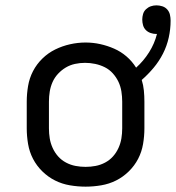

<svg xmlns="http://www.w3.org/2000/svg" viewBox="-20 -690 658 718"><path d="M300 8Q271 8 241.5 3Q212 -2 186 -15Q160 -28 138.5 -49Q117 -70 103.5 -96Q90 -122 85 -151.5Q80 -181 80 -210V-310Q80 -339 85 -368.5Q90 -398 103.5 -424Q117 -450 138.5 -471Q160 -492 186.5 -505Q213 -518 242 -524.5Q271 -531 300 -531Q328 -531 355 -525Q382 -519 407 -508Q432 -497 453 -479Q474 -461 489 -437Q517 -462 537.5 -494.5Q558 -527 567 -563Q566 -563 565.5 -563Q565 -563 564 -563Q554 -563 543.5 -566.5Q533 -570 525.5 -577.5Q518 -585 515 -595.5Q512 -606 512 -617Q512 -627 515 -637.5Q518 -648 526 -655.5Q534 -663 544 -666.5Q554 -670 565 -670Q576 -670 587 -666.5Q598 -663 605.5 -654.5Q613 -646 615.5 -635Q618 -624 618 -613Q618 -581 611 -549.5Q604 -518 589.5 -489.5Q575 -461 554.5 -436.5Q534 -412 510 -391Q516 -372 518 -351.5Q520 -331 520 -310V-210Q520 -181 515 -151.5Q510 -122 496.5 -96Q483 -70 461.5 -49Q440 -28 414 -15Q388 -2 358.5 3Q329 8 300 8ZM300 -66Q319 -66 337.5 -69.5Q356 -73 373 -82Q390 -91 402.5 -105Q415 -119 423 -136.5Q431 -154 434 -172.5Q437 -191 437 -210V-310Q437 -329 434 -348Q431 -367 423 -384Q415 -401 402 -415.5Q389 -430 372 -438.5Q355 -447 336 -451Q317 -455 298 -455Q279 -455 260.5 -451Q242 -447 226 -437.5Q210 -428 197 -414Q184 -400 176.5 -383Q169 -366 166 -347.5Q163 -329 163 -310V-210Q163 -191 166 -172.5Q169 -154 177 -136.5Q185 -119 197.5 -105Q210 -91 227 -82Q244 -73 262.5 -69.5Q281 -66 300 -66Z"/></svg>

Font: Iosevka Custom Extended
Style: Regular
Weight: 400
Width: 7
Monospace: yes
Designer: Belleve Invis
Foundry: Belleve Invis
Version: Version 11.2.4; ttfautohint (v1.8.4)